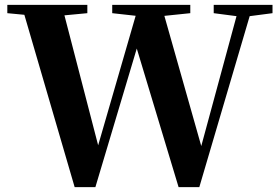

<svg xmlns="http://www.w3.org/2000/svg" viewBox="-20 -764 1141 787"><path d="M286 3 68 -744H233L391 -135H373L377 -150L549 -744H641L815 -130H797L800 -147L962 -744H1017L797 3H712L531 -597H551L546 -583L371 3ZM10 -710V-744H338V-710L190 -696H157ZM440 -710V-744H760V-710L625 -696H566ZM856 -710V-744H1097V-710L990 -696H963Z"/></svg>

Font: Noto Serif SC ExtraLight ExtraBold
Style: Regular
Weight: 800
Version: Version 2.002-H1;hotconv 1.1.0;makeotfexe 2.6.0